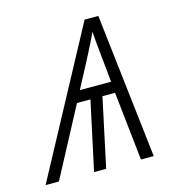

<svg xmlns="http://www.w3.org/2000/svg" viewBox="-130 -605 630 680"><g transform="rotate(-15 185.0 -265.0)"><path d="M-44.9 0 240.2 -530.3H290.5L351.6 0H304.7L277.3 -252H231L177.2 0H132.8L187 -252H137.7L3.9 0ZM159.2 -293.5H273.9Q268.6 -346.7 264.9 -382.6Q261.2 -418.5 259 -441.9Q256.8 -465.3 255.9 -481.4Q249 -466.3 241.2 -450.7Q233.4 -435.1 222.9 -414.3Q212.4 -393.6 196.8 -364.3Q181.2 -335 159.2 -293.5Z"/></g></svg>

Font: Open Sans SemiCondensed Light
Style: Italic
Weight: 300
Width: 4
Italic angle: -12°
Designer: Monotype Design Team
Foundry: Monotype Imaging Inc.
Version: Version 3.000